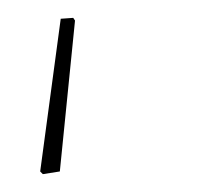

<svg xmlns="http://www.w3.org/2000/svg" viewBox="-20 17 247 215"><path d="M28 212 25 209 48 38 62 37 64 40 47 209Z"/></svg>

Font: Alegreya Sans Thin
Style: Italic
Weight: 100
Italic angle: -7°
Designer: Juan Pablo del Peral
Foundry: Huerta Tipografica
Version: Version 2.007